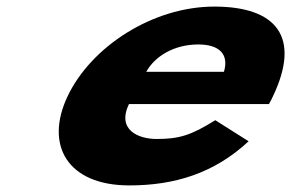

<svg xmlns="http://www.w3.org/2000/svg" viewBox="-20 -548 884 583"><path d="M796.6 -232C800.4 -238 805.7 -249 809 -256C894.6 -436 819.3 -528 630.8 -528C443.2 -528 256.7 -406 185.4 -256C114.6 -107 185.1 15 372.6 15C510.5 15 630.7 -22 734.9 -119L633.7 -183C559.8 -137 524.3 -126 455.4 -126C400.9 -126 333.9 -153 371.5 -232ZM424.1 -330C450.1 -377 508.3 -413 582.1 -413C645.1 -413 676 -384 660 -330Z"/></svg>

Font: Hussar
Style: BdSuprExtOblFive
Weight: 700
Foundry: Cannot Into Space Fonts
Version: Version 2.00